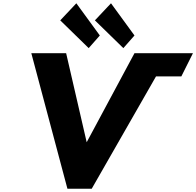

<svg xmlns="http://www.w3.org/2000/svg" viewBox="-20 -1149 1195 1169"><path d="M390.5 0H538.5L930 -684H1084.2L1154.7 -825H798.7L507.8 -283L382.7 -825H170.7ZM798.8 -933 655.8 -1129 557.8 -1025 731 -856ZM587.8 -933 444.8 -1129 346.8 -1025 520 -856Z"/></svg>

Font: Sztylet
Style: BdObl
Weight: 700
Foundry: Cannot Into Space Fonts, PlusOne Fonts
Version: Version 0.12